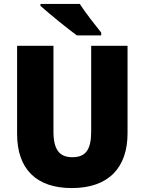

<svg xmlns="http://www.w3.org/2000/svg" viewBox="-20 -947 735 977"><path d="M386 -927H186V-917C226 -881 325 -800 371 -767H495V-781C468 -815 413 -884 386 -927ZM629 -269V-714H444V-278C444 -184 415 -147 348 -147C284 -147 252 -184 252 -277V-714H67V-265C67 -87 165 10 345 10C533 10 629 -94 629 -269Z"/></svg>

Font: Noto Sans Thai SemCond Blk
Style: Regular
Weight: 900
Width: 4
Designer: Monotype Design Team
Foundry: Monotype Imaging Inc.
Version: Version 2.002